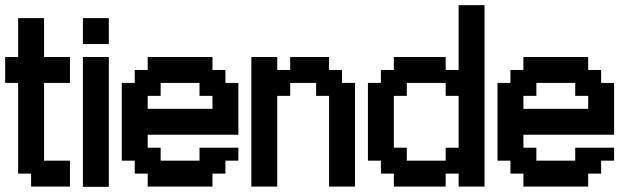

<svg xmlns="http://www.w3.org/2000/svg" viewBox="-20 -720 2440 741"><path d="M50 -500H0V-400H50V-50H100V0H250V-100H150V-400H250V-500H150V-650H50Z M400 1V-500H300V1ZM300 -550H400V-650H300Z M550 -350H600V-400H750V-350H800V-300H550ZM500 -450V-400H450V-100H500V-50H550V0H800V-50H850V-100H900V-150H750V-100H600V-150H550V-200H900V-400H850V-450H800V-500H550V-450Z M1250 -350V0H1350V-400H1300V-450H1250V-500H1100V-450H1050V-500H950V0H1050V-350H1100V-400H1200V-350Z M1500 -150V-350H1550V-400H1700V-350H1750V-150H1700V-100H1550V-150ZM1850 0V-700H1750V-450H1700V-500H1500V-450H1450V-400H1400V-100H1450V-50H1500V0H1700V-50H1750V0Z M2000 -350H2050V-400H2200V-350H2250V-300H2000ZM1950 -450V-400H1900V-100H1950V-50H2000V0H2250V-50H2300V-100H2350V-150H2200V-100H2050V-150H2000V-200H2350V-400H2300V-450H2250V-500H2000V-450Z"/></svg>

Font: Analogue OS
Style: Regular
Weight: 400
Designer: AbFarid
Version: Version 1.000